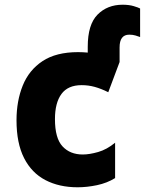

<svg xmlns="http://www.w3.org/2000/svg" viewBox="-20 -784 614 814"><path d="M309 10Q231 10 172.5 -20.5Q114 -51 82 -114Q50 -177 50 -274Q50 -356 76.5 -421.5Q103 -487 160.5 -525Q218 -563 311 -563Q331 -563 352 -561V-586Q352 -680 393.5 -722Q435 -764 500 -764Q527 -764 547 -758Q567 -752 574 -748V-627Q566 -630 554.5 -633.5Q543 -637 528 -637Q487 -637 487 -583V-521L439 -393Q409 -408 382 -415.5Q355 -423 326 -423Q268 -423 240.5 -385.5Q213 -348 213 -279Q213 -198 245 -163.5Q277 -129 331 -129Q359 -129 396 -139.5Q433 -150 468 -179V-29Q434 -8 391.5 1Q349 10 309 10Z"/></svg>

Font: Noto Sans Mono Condensed Black
Style: Regular
Weight: 900
Width: 3
Designer: Monotype Design Team
Foundry: Monotype Imaging Inc.
Version: Version 2.014